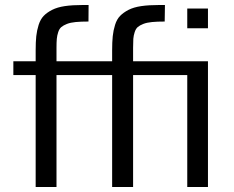

<svg xmlns="http://www.w3.org/2000/svg" viewBox="-20 -745 934 765"><path d="M808.6 -632.3H726.1V-710.9H808.6ZM808.6 0H726.1V-445.8H510.3V0H426.8V-445.8H205.1V0H122.1V-445.8H33.2V-501H122.1V-543.9Q122.1 -577.6 124.5 -600.8Q127 -624 134 -646Q141.1 -668 153.8 -681.4Q166.5 -694.8 187.5 -705.6Q208.5 -716.3 238.5 -720.7Q268.6 -725.1 310.1 -725.1H333L332.5 -659.2Q302.2 -659.2 281.7 -657.2Q261.2 -655.3 246.8 -649.7Q232.4 -644 224.4 -637.2Q216.3 -630.4 211.9 -616.9Q207.5 -603.5 206.3 -590.1Q205.1 -576.7 205.1 -554.2V-501H426.8V-543.9Q426.8 -577.6 429.2 -600.8Q431.6 -624 438.5 -646Q445.3 -668 458.3 -681.4Q471.2 -694.8 491.9 -705.6Q512.7 -716.3 543 -720.7Q573.2 -725.1 614.7 -725.1H637.2L636.2 -659.2Q606.4 -659.2 585.9 -657.2Q565.4 -655.3 551 -649.7Q536.6 -644 528.8 -637.2Q521 -630.4 516.6 -616.9Q512.2 -603.5 511.2 -590.3Q510.3 -577.1 510.3 -554.2V-501H808.6Z"/></svg>

Font: Muli
Style: Regular
Weight: 400
Designer: Vernon Adams
Foundry: newtypography
Version: Version 2; ttfautohint (v1.00rc1.6-4cba) -l 8 -r 50 -G 200 -